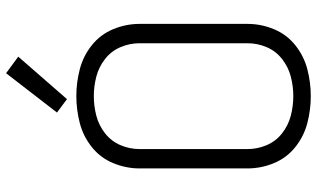

<svg xmlns="http://www.w3.org/2000/svg" viewBox="-220 -788 1016 615"><g transform="rotate(-90 287.5 -480.0)"><path d="M278 -773 235 -805 361 -968 414 -929ZM288 8Q244 8 201.5 -3Q159 -14 124.5 -41.5Q90 -69 73 -110Q56 -151 56 -195V-540Q56 -584 73 -625Q90 -666 124.5 -693.5Q159 -721 201.5 -732Q244 -743 288 -743Q331 -743 373.5 -732Q416 -721 450.5 -693.5Q485 -666 502 -625Q519 -584 519 -540V-195Q519 -151 502 -110Q485 -69 450.5 -41.5Q416 -14 373.5 -3Q331 8 288 8ZM288 -48Q319 -48 350 -56Q381 -64 406.5 -84Q432 -104 444.5 -133.5Q457 -163 457 -195V-540Q457 -572 444.5 -601.5Q432 -631 406.5 -651Q381 -671 350 -679Q319 -687 288 -687Q256 -687 225 -679Q194 -671 168.5 -651Q143 -631 130.5 -601.5Q118 -572 118 -540V-195Q118 -163 130.5 -133.5Q143 -104 168.5 -84Q194 -64 225 -56Q256 -48 288 -48Z"/></g></svg>

Font: Jozsika Light
Style: Regular
Weight: 300
Monospace: yes
Designer: Belleve Invis
Foundry: Belleve Invis
Version: 2.1.0